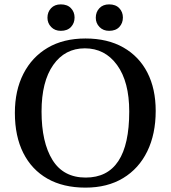

<svg xmlns="http://www.w3.org/2000/svg" viewBox="-20 -845 780 878"><path d="M371 13Q269 13 197 -28Q125 -69 86.5 -145.5Q48 -222 48 -329Q48 -431 87 -507.5Q126 -584 198 -626.5Q270 -669 371 -669Q472 -669 544 -628Q616 -587 654 -513Q692 -439 692 -338Q692 -232 653.5 -153Q615 -74 543 -30.5Q471 13 371 13ZM372 -33Q571 -33 571 -335Q571 -471 515.5 -547.5Q460 -624 368 -624Q277 -624 223.5 -548Q170 -472 170 -335Q170 -194 220 -113.5Q270 -33 372 -33ZM479 -704Q452 -704 435 -721.5Q418 -739 418 -764Q418 -790 434.5 -807.5Q451 -825 479 -825Q509 -825 525.5 -807.5Q542 -790 542 -765Q542 -739 525.5 -721.5Q509 -704 479 -704ZM258 -704Q231 -704 214 -721.5Q197 -739 197 -764Q197 -790 213.5 -807.5Q230 -825 258 -825Q288 -825 304.5 -807.5Q321 -790 321 -765Q321 -739 304.5 -721.5Q288 -704 258 -704Z"/></svg>

Font: STIX Two Text Medium
Style: Regular
Weight: 500
Designer: Ross Mills, John Hudson & Paul Hanslow, Tiro Typeworks Ltd; with prior portions MicroPress Inc., and Coen Hoffman.
Foundry: Tiro Typeworks Ltd
Version: Version 2.13 b171